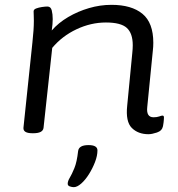

<svg xmlns="http://www.w3.org/2000/svg" viewBox="-20 -549 737 794"><path d="M594 6Q551 6 525 -20Q499 -46 506 -112L527 -329Q528 -338 528.5 -346.5Q529 -355 529 -362Q529 -411 504.5 -433.5Q480 -456 418 -456Q356 -456 296.5 -428Q237 -400 196 -351L160 -20Q157 2 118 2H114Q75 2 77 -21L114 -373Q120 -427 120 -463Q120 -477 119.5 -486Q119 -495 119 -502Q119 -510 129.5 -514Q140 -518 153.5 -520Q167 -522 176 -522Q190 -522 194 -506Q198 -490 198 -470Q198 -450 194 -423Q222 -455 262 -478.5Q302 -502 348 -515.5Q394 -529 441 -529Q524 -529 569 -492Q614 -455 614 -372Q614 -364 613.5 -355.5Q613 -347 612 -339L589 -107Q584 -64 615 -64Q629 -64 638.5 -67.5Q648 -71 652 -71Q658 -71 658 -63Q658 -62 657.5 -53Q657 -44 654 -27Q650 -8 629 -1Q608 6 594 6ZM285 225Q278 225 269 222Q260 219 260 211Q260 200 268.5 186Q277 172 287.5 146.5Q298 121 303 76Q306 51 346 51Q383 51 383 73Q383 95 373 121Q363 147 348 171Q333 195 316 210Q299 225 285 225Z"/></svg>

Font: Asap Expanded Expanded Regular
Style: Italic
Weight: 400
Width: 7
Italic angle: -6°
Designer: Pablo Cosgaya
Foundry: Omnibus-Type
Version: Version 3.001; ttfautohint (v1.8.4.7-5d5b)